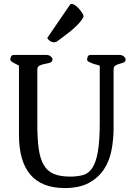

<svg xmlns="http://www.w3.org/2000/svg" viewBox="-20 -936 668 972"><path d="M76 -603Q73 -606 65.5 -609.5Q58 -613 50.5 -617Q43 -621 37.5 -625.5Q32 -630 32 -634Q32 -640 35.5 -649Q39 -658 51 -658H212Q230 -658 238 -649.5Q246 -641 246 -636Q246 -623 234 -619Q222 -615 207.5 -612.5Q193 -610 181 -604.5Q169 -599 169 -584V-305Q169 -233 176 -183Q183 -133 201 -101.5Q219 -70 251.5 -56Q284 -42 335 -42Q373 -42 401 -50Q429 -58 447.5 -86Q466 -114 475.5 -168Q485 -222 485 -315V-603Q480 -606 469 -608.5Q458 -611 447.5 -615Q437 -619 429 -623.5Q421 -628 421 -634Q421 -640 424 -649Q427 -658 440 -658H582Q600 -658 608 -649.5Q616 -641 616 -636Q616 -624 606.5 -620Q597 -616 585.5 -613Q574 -610 564.5 -604.5Q555 -599 555 -584V-287Q555 -230 544.5 -175.5Q534 -121 506 -78.5Q478 -36 430 -10Q382 16 308 16Q76 16 76 -254ZM255 -722Q241 -722 230.5 -730.5Q220 -739 220 -744V-745L333 -910Q336 -916 343 -916Q351 -916 361.5 -908.5Q372 -901 381 -890.5Q390 -880 396.5 -869.5Q403 -859 403 -854V-852Q395 -834 376.5 -814.5Q358 -795 337 -778Q316 -761 296.5 -747Q277 -733 267 -725Q261 -722 255 -722Z"/></svg>

Font: Asar
Style: Regular
Weight: 400
Designer: Eben Sorkin
Foundry: Eben Sorkin, Pria Ravichandran
Version: Version 1.003; ttfautohint (v1.3) -l 8 -r 50 -G 0 -x 0 -H 45